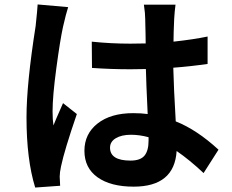

<svg xmlns="http://www.w3.org/2000/svg" viewBox="-20 -798 1040 862"><path d="M149 -778 286 -766Q277 -739 263 -678Q250 -619 233 -492.5Q216 -366 216 -298Q216 -260 220 -235Q225 -249 263 -335L325 -286Q269 -123 254 -51Q248 -23 248 -5Q248 8 250 36L138 44Q99 -82 99 -271Q99 -421 140 -681Q148 -756 149 -778ZM647 -167V-182Q606 -193 568 -193Q526 -193 500 -177.5Q474 -162 474 -135Q474 -77 566 -77Q610 -77 628.5 -99Q647 -121 647 -167ZM961 -126 894 -21Q830 -81 773 -120Q763 40 580 40Q477 40 418 -2Q359 -44 359 -121Q359 -197 418 -243.5Q477 -290 578 -290Q615 -290 643 -286Q636 -433 635 -488Q611 -487 565 -487Q480 -487 393 -493L392 -611Q478 -602 565 -602Q611 -602 634 -603Q634 -622 633.5 -646Q633 -670 632.5 -686Q632 -702 632 -712Q632 -737 626 -777H768Q764 -748 762 -713Q759 -647 759 -611Q850 -621 912 -634V-511Q837 -500 758 -494Q760 -406 769 -253Q863 -216 961 -126Z"/></svg>

Font: Noto Sans Korean Bold
Style: Bold
Weight: 700
Designer: Ryoko NISHIZUKA  (kana & ideographs); Paul D. Hunt (Latin, Greek & Cyrillic); Wenlong ZHANG  (bopomofo); Sandoll Communi
Foundry: Adobe Systems Incorporated
Version: Version 1.000;PS 1;hotconv 1.0.78;makeotf.lib2.5.61930